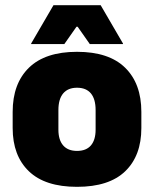

<svg xmlns="http://www.w3.org/2000/svg" viewBox="-20 -708 596 743"><path d="M278 15Q154.5 15 91.8 -45.2Q29 -105.5 29 -212.5V-275Q29 -384.5 92 -446Q155 -507.5 278 -507.5Q401.5 -507.5 464.2 -446Q527 -384.5 527 -275V-212.5Q527 -105.5 464.5 -45.2Q402 15 278 15ZM278 -124Q313.5 -124 331.8 -145.2Q350 -166.5 350 -206V-282Q350 -324.5 331.8 -346.5Q313.5 -368.5 278 -368.5Q243 -368.5 224.5 -346.5Q206 -324.5 206 -282V-206Q206 -166.5 224.5 -145.2Q243 -124 278 -124ZM187 -688H369.5L456 -539.5V-537.5H327.5L280.5 -604.5H276L229 -537.5H100.5V-539.5Z"/></svg>

Font: Anek Latin Medium ExtraBold
Style: Regular
Weight: 800
Version: Version 1.003